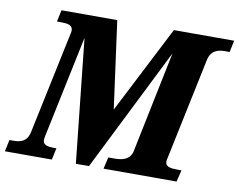

<svg xmlns="http://www.w3.org/2000/svg" viewBox="-95 -818 1147 922"><g transform="rotate(10 479.0 -357.0)"><path d="M-17 0H212L224 -57H211C183 -57 158 -61 158 -87C158 -93 160 -103 164 -121L265 -603L329 0H393L694 -603L594 -117C587 -64 544 -57 508 -57H477L464 0H820L834 -57H814C780 -57 755 -61 755 -87C755 -93 758 -103 761 -118L862 -600C872 -648 908 -657 938 -657H963L975 -714H681L463 -288L405 -714H133L121 -657H141C173 -657 198 -653 198 -627C198 -619 196 -613 191 -589L91 -114C81 -65 49 -57 15 -57H-5Z"/></g></svg>

Font: Noto Serif SemiCondensed Extra
Style: Italic
Weight: 800
Width: 4
Italic angle: -12°
Designer: Monotype Design Team
Foundry: Monotype Imaging Inc.
Version: Version 1.901